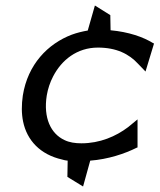

<svg xmlns="http://www.w3.org/2000/svg" viewBox="-20 -575 580 698"><path d="M63 -228C58 -194 58 -162 64 -133C78 -65 126 -13 206 5C210 6 215 8 226 9L225 68L282 103L308 9C373 4 433 -16 477 -38L480 -39V-141L446 -113C401 -79 343 -54 276 -54C254 -54 232 -57 214 -66C165 -89 137 -146 150 -228C154 -252 162 -276 173 -297C204 -357 260 -402 336 -402C403 -402 449 -379 482 -343L509 -315L540 -417L537 -418C500 -441 447 -459 382 -465L381 -520L325 -555L299 -464C281 -461 260 -456 241 -449C154 -416 81 -341 63 -228Z"/></svg>

Font: Charger Sport
Style: DfBdObl
Weight: 400
Designer: Jasper
Foundry: Cannot Into Space Fonts
Version: Version 1.1